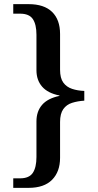

<svg xmlns="http://www.w3.org/2000/svg" viewBox="-20 -780 472 927"><path d="M44 127V81H77Q121 81 138.5 54.5Q156 28 156 -22V-194Q156 -242 183 -273.5Q210 -305 267 -317V-319Q211 -330 183.5 -361.5Q156 -393 156 -441V-612Q156 -662 138.5 -688Q121 -714 77 -714H44V-760H118Q193 -760 231.5 -722.5Q270 -685 270 -616V-443Q270 -403 285.5 -381.5Q301 -360 328 -351Q355 -342 387 -341V-294Q355 -292 328 -283.5Q301 -275 285.5 -253Q270 -231 270 -191V-18Q270 49 231.5 88Q193 127 118 127Z"/></svg>

Font: Noto Serif Lao Medium
Style: Regular
Weight: 500
Designer: Monotype Design Team
Foundry: Monotype Imaging Inc.
Version: Version 2.003; ttfautohint (v1.8.4.7-5d5b)